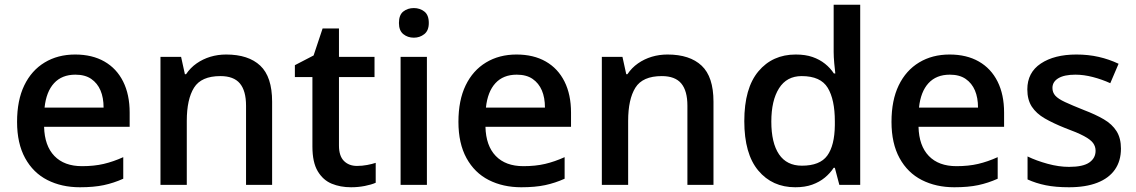

<svg xmlns="http://www.w3.org/2000/svg" viewBox="-20 -780 4793 810"><path d="M297 -550Q369 -550 420.5 -520.5Q472 -491 499.5 -436Q527 -381 527 -305V-245H166Q168 -165 209.5 -122Q251 -79 326 -79Q377 -79 417.5 -88.5Q458 -98 500 -117V-26Q460 -8 418 1Q376 10 317 10Q240 10 180 -20.5Q120 -51 86 -113Q52 -175 52 -266Q52 -357 82.5 -420Q113 -483 168.5 -516.5Q224 -550 297 -550ZM298 -465Q241 -465 208 -429Q175 -393 168 -326H417Q417 -368 404 -398.5Q391 -429 365 -447Q339 -465 298 -465Z M934 -550Q1028 -550 1078 -503Q1128 -456 1128 -351V0H1018V-334Q1018 -397 992 -428Q966 -459 910 -459Q829 -459 798.5 -410Q768 -361 768 -270V0H657V-540H744L760 -467H765Q783 -494 809.5 -512.5Q836 -531 867.5 -540.5Q899 -550 934 -550Z M1486 -80Q1508 -80 1529 -84Q1550 -88 1565 -93V-9Q1547 -1 1519 4.5Q1491 10 1461 10Q1416 10 1379.5 -5Q1343 -20 1320.5 -57.5Q1298 -95 1298 -162V-455H1224V-505L1303 -546L1341 -660H1410V-540H1560V-455H1410V-166Q1410 -122 1431 -101Q1452 -80 1486 -80Z M1781 -540V0H1670V-540ZM1726 -746Q1751 -746 1770 -731.5Q1789 -717 1789 -683Q1789 -651 1770 -636Q1751 -621 1726 -621Q1700 -621 1681.5 -636Q1663 -651 1663 -683Q1663 -717 1681.5 -731.5Q1700 -746 1726 -746Z M2159 -550Q2231 -550 2282.5 -520.5Q2334 -491 2361.5 -436Q2389 -381 2389 -305V-245H2028Q2030 -165 2071.5 -122Q2113 -79 2188 -79Q2239 -79 2279.5 -88.5Q2320 -98 2362 -117V-26Q2322 -8 2280 1Q2238 10 2179 10Q2102 10 2042 -20.5Q1982 -51 1948 -113Q1914 -175 1914 -266Q1914 -357 1944.5 -420Q1975 -483 2030.5 -516.5Q2086 -550 2159 -550ZM2160 -465Q2103 -465 2070 -429Q2037 -393 2030 -326H2279Q2279 -368 2266 -398.5Q2253 -429 2227 -447Q2201 -465 2160 -465Z M2796 -550Q2890 -550 2940 -503Q2990 -456 2990 -351V0H2880V-334Q2880 -397 2854 -428Q2828 -459 2772 -459Q2691 -459 2660.5 -410Q2630 -361 2630 -270V0H2519V-540H2606L2622 -467H2627Q2645 -494 2671.5 -512.5Q2698 -531 2729.5 -540.5Q2761 -550 2796 -550Z M3335 10Q3238 10 3179 -60.5Q3120 -131 3120 -269Q3120 -408 3179.5 -479Q3239 -550 3337 -550Q3378 -550 3408 -539.5Q3438 -529 3460.5 -511Q3483 -493 3498 -470H3504Q3502 -485 3499.5 -513Q3497 -541 3497 -561V-760H3609V0H3521L3502 -72H3497Q3482 -49 3459.5 -30.5Q3437 -12 3406.5 -1Q3376 10 3335 10ZM3363 -81Q3439 -81 3470 -123.5Q3501 -166 3502 -252V-268Q3502 -360 3472 -409.5Q3442 -459 3362 -459Q3299 -459 3266.5 -407.5Q3234 -356 3234 -267Q3234 -177 3266.5 -129Q3299 -81 3363 -81Z M3986 -550Q4058 -550 4109.5 -520.5Q4161 -491 4188.5 -436Q4216 -381 4216 -305V-245H3855Q3857 -165 3898.5 -122Q3940 -79 4015 -79Q4066 -79 4106.5 -88.5Q4147 -98 4189 -117V-26Q4149 -8 4107 1Q4065 10 4006 10Q3929 10 3869 -20.5Q3809 -51 3775 -113Q3741 -175 3741 -266Q3741 -357 3771.5 -420Q3802 -483 3857.5 -516.5Q3913 -550 3986 -550ZM3987 -465Q3930 -465 3897 -429Q3864 -393 3857 -326H4106Q4106 -368 4093 -398.5Q4080 -429 4054 -447Q4028 -465 3987 -465Z M4709 -153Q4709 -101 4683.5 -64.5Q4658 -28 4609 -9Q4560 10 4490 10Q4433 10 4391.5 1.5Q4350 -7 4315 -23V-120Q4352 -102 4399.5 -89Q4447 -76 4490 -76Q4549 -76 4575.5 -94.5Q4602 -113 4602 -144Q4602 -162 4591.5 -176.5Q4581 -191 4553 -206Q4525 -221 4473 -240Q4423 -260 4387.5 -280.5Q4352 -301 4333 -330Q4314 -359 4314 -403Q4314 -474 4371 -512Q4428 -550 4521 -550Q4571 -550 4615 -540Q4659 -530 4699 -511L4664 -429Q4629 -445 4590.5 -455Q4552 -465 4517 -465Q4470 -465 4445 -450Q4420 -435 4420 -409Q4420 -390 4432 -376.5Q4444 -363 4473 -349.5Q4502 -336 4552 -316Q4602 -297 4637 -276.5Q4672 -256 4690.5 -226.5Q4709 -197 4709 -153Z"/></svg>

Font: Noto Sans Oriya Medium
Style: Regular
Weight: 500
Version: Version 2.003